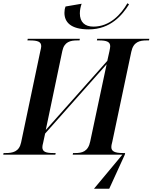

<svg xmlns="http://www.w3.org/2000/svg" viewBox="-43 -953 940 1183"><path d="M504 -772C639 -772 711 -861 752 -926L742 -933C703 -865 634 -789 533 -789C480 -789 449 -816 449 -871C449 -892 454 -913 460 -930L361 -913C356 -901 354 -888 354 -874C354 -818 391 -772 504 -772ZM536 210H630L726 0L728 -10H715C663 -10 643 -21 643 -47C643 -53 644 -63 649 -80L766 -634C779 -696 818 -704 862 -704H875L877 -714H556L554 -704H567C615 -704 636 -695 636 -668C636 -663 634 -650 631 -636L618 -578L239 -152L341 -639C353 -696 391 -704 434 -704H447L449 -714H128L126 -704H139C190 -704 211 -696 211 -668C211 -664 209 -650 205 -636L87 -75C75 -18 35 -10 -8 -10H-21L-23 0H298L300 -10H287C241 -10 218 -17 218 -46C218 -52 220 -64 223 -74L235 -130L614 -557L513 -82C500 -18 462 -10 420 -10H407L405 0H711Z"/></svg>

Font: Noto Serif Display SemiBold
Style: Italic
Weight: 600
Italic angle: -12°
Designer: Monotype Design Team
Foundry: Monotype Imaging Inc.
Version: Version 2.009